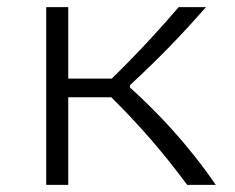

<svg xmlns="http://www.w3.org/2000/svg" viewBox="-20 -520 660 540"><path d="M172 0V-246.5H293C370.5 -169.5 434.5 -97 506.5 0H587C505.5 -118.5 419 -207.5 345.5 -274V-280.5C430.5 -359 492 -423.5 559.5 -500H482.5C436 -445.5 378 -381 294.5 -299H172V-500H110V0Z"/></svg>

Font: Monaspace Argon ExtraLight
Style: Regular
Weight: 200
Designer: Riley Cran & the Lettermatic Team
Foundry: Lettermatic
Version: Version 1.000 (Monaspace Argon)